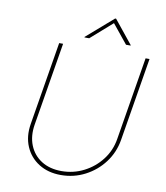

<svg xmlns="http://www.w3.org/2000/svg" viewBox="-98 -1001 947 1094"><g transform="rotate(10 375.0 -454.0)"><path d="M688.9 -727.3H711.6L632.1 -245.7Q620 -171.9 576.3 -113.8Q532.7 -55.8 468 -22.2Q403.4 11.4 328.1 11.4Q254.3 11.4 200.6 -22.4Q147 -56.1 122.2 -114.2Q97.3 -172.2 109.4 -245.7L188.9 -727.3H211.6L132.1 -245.7Q121.1 -178.3 142.4 -125.4Q163.7 -72.4 211.6 -41.9Q259.6 -11.4 328.1 -11.4Q396.7 -11.4 456.7 -41.9Q516.7 -72.4 557.5 -125.4Q598.4 -178.3 609.4 -245.7ZM352.5 -784.1 476.8 -893.5 565.6 -784.1H592.6L592.1 -786.9L484.3 -920.5H478.6L325 -786.9L325.5 -784.1Z"/></g></svg>

Font: Inter UI Thin
Style: Italic
Weight: 100
Italic angle: -9.39999°
Designer: Rasmus Andersson
Foundry: rsms
Version: 3.2;8d6f07862